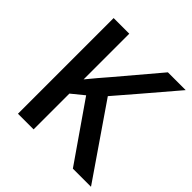

<svg xmlns="http://www.w3.org/2000/svg" viewBox="-187 -864 1013 1013"><g transform="rotate(45 319.5 -357.0)"><path d="M639.2 0H503.9L279.8 -323.2L210.9 -267.1V0H94.2V-713.9H210.9V-373Q258.8 -431.6 306.2 -485.8L499 -713.9H631.8Q444.8 -494.1 363.8 -400.9Z"/></g></svg>

Font: Open Sans Semibold
Style: Regular
Weight: 600
Foundry: Ascender Corporation
Version: Version 1.10